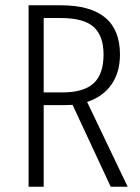

<svg xmlns="http://www.w3.org/2000/svg" viewBox="-20 -705 527 725"><path d="M398 0 254 -309 222 -308H145V0H88V-685H210Q433 -685 433 -499Q433 -432 401 -386Q369 -340 309 -320L462 0ZM371 -499Q371 -569 334 -603Q297 -637 207 -637H145V-356H215Q296 -356 333.5 -390.5Q371 -425 371 -499Z"/></svg>

Font: Fira Sans Extra Condensed Light
Style: Regular
Weight: 300
Width: 1
Designer: Carrois Corporate & Edenspiekermann AG
Foundry: Carrois Corporate GbR & Edenspiekermann AG
Version: Version 4.203